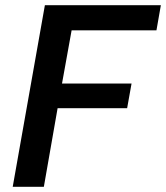

<svg xmlns="http://www.w3.org/2000/svg" viewBox="-20 -720 640 740"><path d="M29 0 153 -700H600L583 -603H256L219 -398H487L470 -303H202L149 0Z"/></svg>

Font: DM Sans 9pt SemiBold
Style: Italic
Weight: 600
Italic angle: -10°
Version: Version 4.004;gftools[0.9.30]